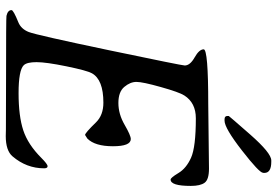

<svg xmlns="http://www.w3.org/2000/svg" viewBox="-164 -776 939 650"><g transform="rotate(90 305.0 -450.5)"><path d="M372.1 -751.5V-755.9Q372.1 -756.8 434.8 -828.4Q497.6 -899.9 522.5 -899.9H527.3Q564.9 -899.9 564.9 -876.5V-874.5L564.5 -872.1Q564.5 -859.4 488.8 -800.5Q413.1 -741.7 388.2 -741.7H383.3Q372.1 -741.7 372.1 -751.5ZM608.9 -627.4Q608.9 -559.1 587.4 -559.1Q581.1 -559.1 565.2 -585.7Q549.3 -612.3 513.2 -628.4Q477.1 -644.5 379.9 -644.5Q327.6 -644.5 302.7 -605.5Q291.5 -587.9 274.2 -526.1Q256.8 -464.4 256.8 -443.4Q256.8 -422.4 273.7 -402.3Q290.5 -382.3 328.1 -382.3Q365.7 -382.3 401.9 -403.3Q438 -424.3 450.2 -424.3Q474.6 -424.3 474.6 -363.8Q474.6 -303.2 448.7 -277.3L436.5 -269.5Q429.7 -269.5 393.6 -306.6Q369.1 -331.5 327.1 -331.5Q249 -331.5 227.5 -292.5Q218.3 -275.9 204.1 -206.8Q189.9 -137.7 189.9 -105.2Q189.9 -72.8 200.2 -62Q217.3 -44.4 294.9 -44.4Q372.6 -44.4 420.7 -60.3Q468.8 -76.2 514.2 -121.6Q535.2 -142.6 542.2 -142.6Q549.3 -142.6 549.3 -130.9Q549.3 -71.3 508.8 -23.9Q489.3 -1 440.4 -1L419.4 -1.5L244.1 -2Q39.6 -2 33.2 -3.4Q13.7 -7.8 13.7 -20.5Q13.7 -26.9 54.7 -43.5Q77.6 -52.7 87.9 -78.9Q98.1 -105 149.7 -351.3Q201.2 -597.7 201.2 -606.9Q201.2 -625 173.8 -640.4Q146.5 -655.8 146.5 -671.1Q146.5 -686.5 332 -686.5L550.3 -689Q587.4 -689 598.1 -674.3Q608.9 -659.7 608.9 -627.4Z"/></g></svg>

Font: Averia Serif Libre Light
Style: Italic
Weight: 300
Italic angle: -8.5°
Version: Version 1.002